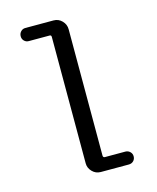

<svg xmlns="http://www.w3.org/2000/svg" viewBox="-110 -807 721 884"><g transform="rotate(-15 250.0 -365.0)"><path d="M95.7 -668Q83 -668 74.2 -676.8Q65.4 -685.5 65.4 -698.7Q65.4 -711.9 74.2 -721.2Q83 -730.5 95.7 -730.5H230.5Q253.9 -730.5 270.5 -713.4Q287.1 -696.3 287.1 -672.9V-71.3Q287.1 -62.5 294.9 -61.5H393.6Q406.2 -61.5 415.5 -52.7Q424.8 -43.9 424.8 -30.8Q424.8 -17.6 416 -8.8Q407.2 0 393.6 0H259.8Q236.3 0 219.7 -17.1Q203.1 -34.2 203.1 -56.6V-659.2Q203.1 -668 195.3 -668Z"/></g></svg>

Font: Rounded Mgen+ 1mn regular
Style: Regular
Weight: 400
Designer: [Source Han Sans]
Ryoko NISHIZUKA  (kana & ideographs); Paul D. Hunt (Latin, Greek & Cyrillic); Wenlong ZHANG  (bopomofo
Version: Version 1.059.20150602